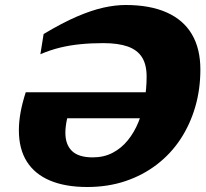

<svg xmlns="http://www.w3.org/2000/svg" viewBox="-20 -733 826 768"><path d="M83 -364H599.5L560.5 -260H190L266 -321Q254 -285 247.8 -255.5Q241.5 -226 241.5 -202Q241.5 -154.5 268 -129Q294.5 -103.5 351 -103.5Q395.5 -103.5 430.5 -121.8Q465.5 -140 491.2 -171.8Q517 -203.5 533.8 -244.8Q550.5 -286 558.5 -332.8Q566.5 -379.5 566.5 -426.5Q566.5 -475 547.8 -504.2Q529 -533.5 490.8 -547Q452.5 -560.5 393.5 -560.5Q344 -560.5 301.5 -556.2Q259 -552 220 -542.5Q181 -533 141.5 -516L154.5 -597Q230 -642 288.2 -667Q346.5 -692 393.8 -702.5Q441 -713 482.5 -713Q580 -713 646.8 -683.2Q713.5 -653.5 747.5 -596Q781.5 -538.5 781.5 -455Q781.5 -376 761 -305.5Q740.5 -235 701.8 -176.2Q663 -117.5 607.2 -74.8Q551.5 -32 481.5 -8.5Q411.5 15 329 15Q242 15 180.8 -10.5Q119.5 -36 87.5 -86.5Q55.5 -137 55.5 -212Q55.5 -245.5 62.2 -283.2Q69 -321 83 -364Z"/></svg>

Font: Newsreader 9pt ExtraBold
Style: Italic
Weight: 800
Italic angle: -17°
Designer: Hugues Gentile
Foundry: Production Type
Version: Version 1.003